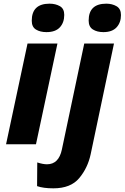

<svg xmlns="http://www.w3.org/2000/svg" viewBox="-20 -786 679 1046"><path d="M233 -611Q282 -611 306 -637Q330 -663 330 -705Q330 -739 306 -752.5Q282 -766 250 -766Q153 -766 153 -673Q153 -639 176 -625Q199 -611 233 -611ZM13 0H176L293 -549H130ZM543 -611Q591 -611 615 -637Q639 -663 639 -704Q639 -738 615 -752Q591 -766 559 -766Q463 -766 463 -674Q463 -640 486 -625.5Q509 -611 543 -611ZM271 240Q365 240 411.5 184.5Q458 129 474 54L601 -549H439L317 29Q300 109 236 109Q214 109 183 99L182 228Q216 240 271 240Z"/></svg>

Font: Noto Sans Display Extra
Style: Italic
Weight: 800
Italic angle: -12°
Designer: Monotype Design Team
Foundry: Monotype Imaging Inc.
Version: Version 1.900